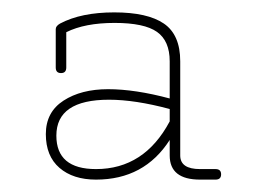

<svg xmlns="http://www.w3.org/2000/svg" viewBox="-20 -633 421 310"><path d="M135 -343Q98 -343 76 -362Q54 -381 54 -416.5Q54 -452 82.5 -470.5Q111 -489 154.5 -489Q198 -489 254 -474V-534Q254 -567 233.5 -581.5Q213 -596 165 -596Q117 -596 87 -581V-524Q87 -515 78.5 -515Q70 -515 70 -524V-586Q70 -591 77 -595Q111 -613 164.5 -613Q218 -613 244.5 -595Q271 -577 271 -534V-382Q271 -360 303 -360H328Q337 -360 337 -351.5Q337 -343 328 -343H303Q254 -343 254 -382V-407Q213 -343 135 -343ZM71 -414Q71 -360 135 -360Q213 -360 254 -437V-457Q198 -472 156 -472Q71 -472 71 -414Z"/></svg>

Font: Flamenco Light
Style: Regular
Weight: 300
Designer: Luciano Vergara
Foundry: Luciano Vergara
Version: Version 1.003